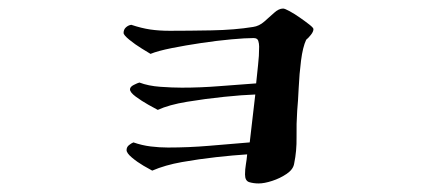

<svg xmlns="http://www.w3.org/2000/svg" viewBox="-20 -430 1040 449"><path d="M713 -362Q713 -356 707 -348.5Q701 -341 696 -337Q688 -320 684 -288.5Q680 -257 678.5 -224.5Q677 -192 675 -171Q673 -141 673.5 -109Q674 -77 668 -48Q666 -34 650.5 -23.5Q635 -13 616.5 -7Q598 -1 585 -1Q573 -1 563 -4Q553 -7 553 -22Q553 -34 555 -45.5Q557 -57 558 -69Q526 -67 485.5 -62.5Q445 -58 405.5 -51Q366 -44 336 -31Q330 -34 315.5 -42.5Q301 -51 288.5 -61.5Q276 -72 276 -79Q276 -86 281.5 -90.5Q287 -95 292 -97Q312 -90 332.5 -87.5Q353 -85 373 -85Q421 -85 468.5 -89Q516 -93 564 -97Q567 -125 570.5 -153Q574 -181 577 -209Q547 -208 503.5 -203.5Q460 -199 417.5 -192Q375 -185 349 -173Q343 -176 327 -185Q311 -194 297.5 -204Q284 -214 284 -221Q284 -227 293 -231.5Q302 -236 306 -237Q327 -229 355 -227Q383 -225 405 -225Q449 -225 492.5 -228.5Q536 -232 579 -235Q581 -257 583.5 -278Q586 -299 586 -321Q586 -328 584 -334.5Q582 -341 573 -341Q554 -341 521 -338Q488 -335 451 -329.5Q414 -324 381.5 -317.5Q349 -311 332 -304Q327 -307 311.5 -316.5Q296 -326 282.5 -337Q269 -348 269 -353Q269 -361 274.5 -366Q280 -371 287 -372Q311 -364 331.5 -361Q352 -358 377 -358Q421 -358 475 -359Q529 -360 572 -367Q586 -369 598 -379.5Q610 -390 621 -400Q632 -410 642 -410Q646 -410 657 -404Q668 -398 681 -389Q694 -380 703.5 -372.5Q713 -365 713 -362Z"/></svg>

Font: Kaisei HarunoUmi
Style: Bold
Weight: 700
Designer: Font-Kai, 金井和夫
Foundry: KAZUO KANAI
Version: Version 5.003